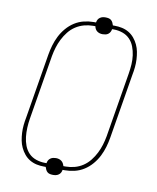

<svg xmlns="http://www.w3.org/2000/svg" viewBox="-90 -845 779 955"><g transform="rotate(10 300.0 -367.5)"><path d="M244 41Q236 41 228.5 39.5Q221 38 215.5 33.5Q210 29 206.5 22Q203 15 201 8H193Q173 8 154.5 4Q136 0 120 -9.5Q104 -19 92 -33.5Q80 -48 72 -65Q64 -82 60.5 -100.5Q57 -119 56 -138.5Q55 -158 57 -178Q59 -198 63 -218L117 -544Q121 -568 128 -592Q135 -616 146.5 -639Q158 -662 175.5 -682.5Q193 -703 215 -717Q237 -731 262 -737Q287 -743 311 -743H323V-744Q324 -751 327.5 -757.5Q331 -764 337.5 -768.5Q344 -773 351 -774.5Q358 -776 365 -776Q373 -776 380.5 -774.5Q388 -773 393.5 -768.5Q399 -764 402.5 -757Q406 -750 408 -743H416Q436 -743 454.5 -739Q473 -735 489 -725.5Q505 -716 517 -701.5Q529 -687 537 -670Q545 -653 548.5 -634.5Q552 -616 553 -596.5Q554 -577 552 -557Q550 -537 546 -517L492 -191Q488 -167 481 -143Q474 -119 462.5 -96Q451 -73 433.5 -52.5Q416 -32 394 -18Q372 -4 347 2Q322 8 298 8H286V9Q285 16 281.5 22.5Q278 29 271.5 33.5Q265 38 258 39.5Q251 41 244 41ZM202 -11V-12Q203 -19 206.5 -25.5Q210 -32 216.5 -36.5Q223 -41 230 -42.5Q237 -44 244 -44Q252 -44 259 -42Q266 -40 272 -35.5Q278 -31 281.5 -24.5Q285 -18 287 -11H299Q321 -11 343.5 -17Q366 -23 385.5 -36Q405 -49 420 -68Q435 -87 445.5 -108Q456 -129 462.5 -150.5Q469 -172 473 -194L527 -520Q531 -544 532.5 -567.5Q534 -591 531 -613.5Q528 -636 520 -657Q512 -678 497 -693.5Q482 -709 460.5 -716.5Q439 -724 416 -724H408L407 -723Q406 -716 402.5 -709.5Q399 -703 393 -698.5Q387 -694 379.5 -692.5Q372 -691 365 -691Q357 -691 350 -693Q343 -695 337 -699.5Q331 -704 327.5 -710.5Q324 -717 323 -724H311Q289 -724 266.5 -718Q244 -712 224 -699Q204 -686 189 -667Q174 -648 163.5 -627Q153 -606 146.5 -584.5Q140 -563 136 -541L82 -215Q78 -191 77 -167.5Q76 -144 78.5 -121.5Q81 -99 89 -78Q97 -57 112 -41.5Q127 -26 149 -18.5Q171 -11 194 -11Z"/></g></svg>

Font: Iosevka Thin Extended
Style: Italic
Weight: 100
Width: 7
Italic angle: -9°
Monospace: yes
Designer: Belleve Invis
Foundry: Belleve Invis
Version: Version 32.5.0; ttfautohint (v1.8.4)